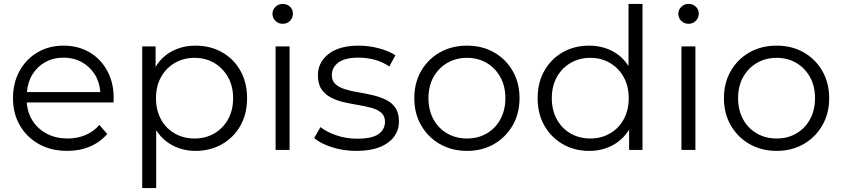

<svg xmlns="http://www.w3.org/2000/svg" viewBox="-20 -762 4281 976"><path d="M322 5Q240 5 178 -29.5Q116 -64 81 -124.5Q46 -185 46 -263Q46 -341 79.5 -401.5Q113 -462 171 -496Q229 -530 303 -530Q377 -530 434.5 -496.5Q492 -463 525 -402.5Q558 -342 558 -263Q558 -258 557.5 -252.5Q557 -247 557 -241H116Q120 -187 147.5 -145.5Q175 -104 220.5 -81Q266 -58 324 -58Q372 -58 413.5 -75Q455 -92 485 -127L525 -81Q489 -39 437 -17Q385 5 322 5ZM117 -294H490Q486 -346 461 -385Q436 -424 395 -446.5Q354 -469 303 -469Q252 -469 211.5 -447Q171 -425 146 -385.5Q121 -346 117 -294Z M974 5Q911 5 859 -22Q807 -49 774 -100V194H703V-526H771V-422Q803 -475 856 -502.5Q909 -530 974 -530Q1049 -530 1108.5 -496.5Q1168 -463 1202 -402.5Q1236 -342 1236 -263Q1236 -183 1202 -123Q1168 -63 1108.5 -29Q1049 5 974 5ZM969 -58Q1025 -58 1069 -83.5Q1113 -109 1139 -155Q1165 -201 1165 -263Q1165 -324 1139 -370Q1113 -416 1069 -442Q1025 -468 969 -468Q913 -468 868.5 -442Q824 -416 798.5 -370Q773 -324 773 -263Q773 -201 798.5 -155Q824 -109 868.5 -83.5Q913 -58 969 -58Z M1381 0V-526H1452V0ZM1417 -641Q1395 -641 1380 -656Q1365 -671 1365 -692Q1365 -712 1380 -727Q1395 -742 1417 -742Q1439 -742 1454 -728Q1469 -714 1469 -693Q1469 -671 1454 -656Q1439 -641 1417 -641Z M1791 5Q1726 5 1668 -13.5Q1610 -32 1577 -60L1609 -116Q1640 -91 1690 -74Q1740 -57 1796 -57Q1871 -57 1904 -80.5Q1937 -104 1937 -143Q1937 -172 1918.5 -188.5Q1900 -205 1869.5 -213.5Q1839 -222 1802.5 -228Q1766 -234 1730 -242Q1694 -250 1663.5 -265.5Q1633 -281 1614.5 -308Q1596 -335 1596 -380Q1596 -445 1650 -487.5Q1704 -530 1804 -530Q1855 -530 1906 -516.5Q1957 -503 1990 -481L1959 -424Q1924 -448 1884 -458.5Q1844 -469 1804 -469Q1733 -469 1700 -444Q1667 -419 1667 -382Q1666 -352 1684.5 -335Q1703 -318 1733.5 -308.5Q1764 -299 1800.5 -293Q1837 -287 1873.5 -278.5Q1910 -270 1940.5 -255.5Q1971 -241 1989.5 -214.5Q2008 -188 2008 -145Q2008 -77 1951 -36Q1894 5 1791 5Z M2354 5Q2277 5 2216.5 -29.5Q2156 -64 2121 -124.5Q2086 -185 2086 -263Q2086 -341 2121 -401.5Q2156 -462 2216.5 -496Q2277 -530 2354 -530Q2431 -530 2491 -496Q2551 -462 2586 -401.5Q2621 -341 2621 -263Q2621 -185 2586 -124.5Q2551 -64 2491 -29.5Q2431 5 2354 5ZM2354 -58Q2410 -58 2454 -83.5Q2498 -109 2523.5 -155.5Q2549 -202 2549 -263Q2549 -324 2523.5 -370Q2498 -416 2454 -442Q2410 -468 2354 -468Q2298 -468 2253.5 -442Q2209 -416 2183.5 -370Q2158 -324 2158 -263Q2158 -202 2183.5 -155.5Q2209 -109 2253.5 -83.5Q2298 -58 2354 -58Z M2975 5Q2900 5 2841 -29Q2782 -63 2747.5 -123Q2713 -183 2713 -263Q2713 -343 2747.5 -403Q2782 -463 2841 -496.5Q2900 -530 2975 -530Q3038 -530 3090.5 -503.5Q3143 -477 3175 -426V-742H3246V0H3178V-103Q3146 -51 3093 -23Q3040 5 2975 5ZM2981 -58Q3036 -58 3080.5 -83.5Q3125 -109 3150.5 -155.5Q3176 -202 3176 -263Q3176 -324 3150.5 -370Q3125 -416 3080.5 -442Q3036 -468 2981 -468Q2925 -468 2880.5 -442Q2836 -416 2810.5 -370Q2785 -324 2785 -263Q2785 -202 2810.5 -155.5Q2836 -109 2880.5 -83.5Q2925 -58 2981 -58Z M3444 0V-526H3515V0ZM3480 -641Q3458 -641 3443 -656Q3428 -671 3428 -692Q3428 -712 3443 -727Q3458 -742 3480 -742Q3502 -742 3517 -728Q3532 -714 3532 -693Q3532 -671 3517 -656Q3502 -641 3480 -641Z M3928 5Q3851 5 3790.5 -29.5Q3730 -64 3695 -124.5Q3660 -185 3660 -263Q3660 -341 3695 -401.5Q3730 -462 3790.5 -496Q3851 -530 3928 -530Q4005 -530 4065 -496Q4125 -462 4160 -401.5Q4195 -341 4195 -263Q4195 -185 4160 -124.5Q4125 -64 4065 -29.5Q4005 5 3928 5ZM3928 -58Q3984 -58 4028 -83.5Q4072 -109 4097.5 -155.5Q4123 -202 4123 -263Q4123 -324 4097.5 -370Q4072 -416 4028 -442Q3984 -468 3928 -468Q3872 -468 3827.5 -442Q3783 -416 3757.5 -370Q3732 -324 3732 -263Q3732 -202 3757.5 -155.5Q3783 -109 3827.5 -83.5Q3872 -58 3928 -58Z"/></svg>

Font: Montserrat
Style: Regular
Weight: 400
Designer: Julieta Ulanovsky
Foundry: Julieta Ulanovsky
Version: Version 9.000; ttfautohint (v1.8.4.7-5d5b)